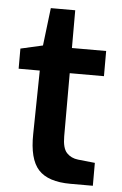

<svg xmlns="http://www.w3.org/2000/svg" viewBox="-51 -723 483 760"><g transform="rotate(5 190.5 -343.0)"><path d="M94 -184 98 -436H14V-516L102 -536L120 -686H217V-536H353V-436H217V-185Q217 -138 234.5 -119.5Q252 -101 280 -98L347 -91V0H258Q169 0 130.5 -42Q92 -84 94 -184Z"/></g></svg>

Font: Exo SemiBold
Style: Regular
Weight: 600
Designer: Natanael Gama
Foundry: Natanael Gama
Version: Version 1.500